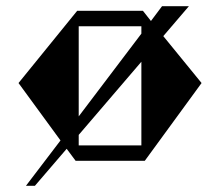

<svg xmlns="http://www.w3.org/2000/svg" viewBox="-20 -521 713 622"><path d="M509 -404 633 -252 449 0H225L196 -39L93 81H64L176 -66L40 -252L230 -486H443L469 -453L505 -501H592ZM235 -436V-144L438 -412V-436ZM235 -50H438V-321L235 -84Z"/></svg>

Font: Chokokutai
Style: Regular
Weight: 400
Designer: 108号,108go
Foundry: Font Zone 108
Version: Version 1.000; ttfautohint (v1.8.3)